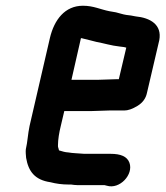

<svg xmlns="http://www.w3.org/2000/svg" viewBox="-20 -581 577 669"><path d="M323 -303H229L262 -448C264 -448 266 -448 268 -447C283 -444 302 -438 316 -435C343 -430 368 -422 396 -419L412 -417L420 -415L394 -305H385C372 -305 338 -303 323 -303ZM360 -196H413C426 -196 441 -201 459 -212C477 -223 488 -238 492 -257L535 -441C545 -495 504 -519 452 -524L436 -527L420 -529C407 -531 397 -535 384 -538L361 -542C330 -548 306 -561 269 -561C206 -561 169 -512 154 -449L83 -142C77 -114 76 -86 70 -61C69 -52 70 -42 71 -31C79 16 101 46 156 54C175 59 196 62 220 62H228C235 63 242 64 249 64H344L352 66C397 80 446 27 431 -14C423 -36 400 -45 366 -45H274C265 -45 255 -47 245 -47C238 -47 223 -49 217 -50C209 -50 195 -54 189 -56C187 -56 185 -57 185 -59C185 -62 181 -69 182 -75C182 -94 186 -119 192 -143L204 -194H298C313 -194 346 -196 360 -196Z"/></svg>

Font: Electronic
Style: ExHvIt
Weight: 900
Version: Version 1.011